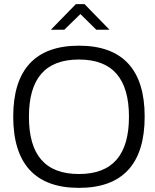

<svg xmlns="http://www.w3.org/2000/svg" viewBox="-20 -900 748 929"><path d="M362 9C150 9 44 -108 44 -336C44 -562 150 -679 362 -679C574 -679 680 -562 680 -336C680 -108 574 9 362 9ZM120 -335C120 -151 198 -58 362 -58C525 -58 604 -151 604 -335C604 -519 525 -612 362 -612C198 -612 120 -519 120 -335ZM226 -756H291L369 -832L446 -756H510L389 -880H347Z"/></svg>

Font: LT Wave Text Light
Style: Regular
Weight: 300
Designer: Daniel Lyons
Version: Version 2.5 (Glyphs App)